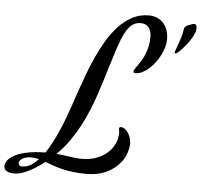

<svg xmlns="http://www.w3.org/2000/svg" viewBox="-300 -854 1102 1052"><g transform="rotate(5 251.0 -327.5)"><path d="M586.9 -667Q586.9 -648.4 580.8 -626.5Q574.7 -604.5 563.7 -582.5Q552.7 -560.5 537.6 -540.3Q522.5 -520 504.9 -504.2Q487.3 -488.3 468 -478.8Q448.7 -469.2 429.2 -469.2Q423.8 -469.2 421.4 -471.9Q418.9 -474.6 418.9 -477.1Q418.9 -483.4 424.6 -491.9Q430.2 -500.5 438.7 -512.5Q447.3 -524.4 457 -540Q466.8 -555.7 475.3 -575.7Q483.9 -595.7 489.5 -620.8Q495.1 -646 495.1 -676.8Q495.1 -694.3 490.2 -707.3Q485.4 -720.2 477.3 -728.8Q469.2 -737.3 458.5 -741.2Q447.8 -745.1 436 -745.1Q407.2 -745.1 386.7 -728.3Q366.2 -711.4 349.9 -679.4Q333.5 -647.5 318.4 -601.6Q303.2 -555.7 285.2 -497.1Q274.9 -463.9 262.9 -423.8Q251 -383.8 236.1 -339.8Q221.2 -295.9 202.4 -249.5Q183.6 -203.1 159.7 -158Q135.7 -112.8 105.7 -70.3Q75.7 -27.8 38.1 8.8Q57.6 10.3 75.7 12.9Q93.8 15.6 110.8 18.1Q127.9 20.5 145 22.2Q162.1 23.9 180.2 23.9Q221.2 23.9 256.1 11.5Q291 -1 316.4 -22.7Q341.8 -44.4 356 -74Q370.1 -103.5 370.1 -138.2Q370.1 -144 368.7 -148.4Q367.2 -152.8 367.2 -158.2Q367.2 -163.6 370.1 -165.8Q373 -168 376 -168Q390.1 -168 401.1 -158.9Q412.1 -149.9 419.7 -136.7Q427.2 -123.5 431.2 -108.9Q435.1 -94.2 435.1 -83Q435.1 -54.2 421.9 -21.2Q408.7 11.7 381.3 39.6Q354 67.4 311.5 85.7Q269 104 210 104Q168 104 134.5 99.6Q101.1 95.2 73.7 88.4Q46.4 81.5 23.9 73.5Q1.5 65.4 -18.1 58.1Q-47.9 81.1 -72.8 96.2Q-97.7 111.3 -118.2 120.1Q-138.7 128.9 -155 132.6Q-171.4 136.2 -184.1 136.2Q-200.7 136.2 -211.4 133.1Q-222.2 129.9 -228.5 125Q-234.9 120.1 -237.5 114Q-240.2 107.9 -240.2 102.1Q-240.2 82 -225.6 64.9Q-210.9 47.9 -183.1 34.9Q-155.3 22 -114.7 14.6Q-74.2 7.3 -22.9 6.8Q-4.4 -20.5 12.7 -53.2Q29.8 -85.9 44.7 -120.1Q59.6 -154.3 72.5 -188.5Q85.4 -222.7 95.9 -253.2Q106.4 -283.7 114.7 -308.8Q123 -334 128.9 -350.1Q142.6 -389.2 160.2 -437Q177.7 -484.9 200 -533.9Q222.2 -583 249.8 -629.4Q277.3 -675.8 311.3 -711.7Q345.2 -747.6 386.2 -769.3Q427.2 -791 476.1 -791Q499.5 -791 519.5 -783.2Q539.6 -775.4 554.7 -759.8Q569.8 -744.1 578.4 -720.9Q586.9 -697.8 586.9 -667ZM-145 94.2Q-120.1 94.2 -97.9 81.5Q-75.7 68.8 -55.2 45.9Q-75.7 40 -99.1 40Q-112.3 40 -124 43Q-135.7 45.9 -144.5 50.8Q-153.3 55.7 -158.7 62.5Q-164.1 69.3 -164.1 77.1Q-164.1 84 -159.2 89.1Q-154.3 94.2 -145 94.2ZM709 -761.2Q720.7 -766.1 727.3 -766.1Q733.9 -766.1 737.3 -762.7Q740.7 -759.3 741.5 -753.4Q742.2 -747.6 742.2 -741.2Q742.2 -729 735.6 -713.6Q729 -698.2 719 -682.1Q709 -666 696.8 -650.6Q684.6 -635.3 673.3 -623Q662.1 -610.8 653.1 -603.5Q644 -596.2 640.1 -596.2Q634.3 -596.2 634.3 -599.1Q634.3 -603.5 639.4 -617.4Q644.5 -631.3 651.1 -649.7Q657.7 -668 664.1 -688.5Q670.4 -709 672.4 -727.1Q673.3 -737.3 677 -742.7Q680.7 -748 685.5 -751.2Q690.4 -754.4 696.5 -756.3Q702.6 -758.3 709 -761.2Z"/></g></svg>

Font: Mervale Script
Style: Regular
Weight: 400
Designer: Astigmatic (AOETI)
Foundry: Astigmatic (AOETI)
Version: Version 1.000